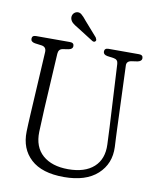

<svg xmlns="http://www.w3.org/2000/svg" viewBox="-95 -936 833 1023"><g transform="rotate(10 322.0 -425.0)"><path d="M515.5 -287.5 497 -629Q496 -652.5 473 -656L437.5 -661Q415.5 -665 415.5 -681.5Q415.5 -700 437 -700H602.5Q624 -700 624 -681.5Q624 -666 602 -661L568 -656Q542 -651.5 543.5 -627.5L556.5 -287.5Q557.5 -263.5 558.5 -240Q559.5 -216.5 561 -191Q565 -100.5 502.2 -43.2Q439.5 14 321 14Q202 14 141.8 -41.5Q81.5 -97 84 -190.5Q84.5 -206.5 85.5 -230.5Q86.5 -254.5 88 -279.5Q89.5 -304.5 90.5 -324L107.5 -624Q109 -651.5 84 -656L46 -661Q23.5 -665 23.5 -681.5Q23.5 -700 45 -700H229Q250.5 -700 250.5 -681.5Q250.5 -665.5 228.5 -661L196.5 -656Q174.5 -652 173 -626.5L156 -327Q154 -288.5 153 -258Q152 -227.5 150.5 -201Q148 -118.5 198 -74.8Q248 -31 336 -31Q426.5 -31 474.8 -74.8Q523 -118.5 519.5 -197.5Q518 -229 517.2 -248.8Q516.5 -268.5 515.5 -287.5ZM290.5 -826.5 359.5 -748Q362 -743 364 -738Q366 -733 362.5 -728.5Q356 -720.5 345.5 -726L255.5 -783Q239.5 -792 229 -800.8Q218.5 -809.5 214.5 -822Q211 -834.5 216.2 -845.8Q221.5 -857 234 -862Q249.5 -867 262.2 -856.8Q275 -846.5 290.5 -826.5Z"/></g></svg>

Font: Fraunces 144pt SuperSoft Light
Style: Regular
Weight: 300
Version: Version 1.000;[0bf87f6ff]